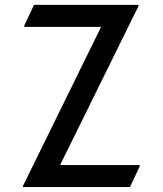

<svg xmlns="http://www.w3.org/2000/svg" viewBox="-20 -757 659 777"><path d="M73.2 0V-4.9L389.2 -648.4H78.1V-653.3L117.7 -737.3H540.5V-732.4L223.1 -88.9H545.4V-84L505.9 0Z"/></svg>

Font: Nova Flat
Style: Book
Weight: 400
Version: Version 2.000